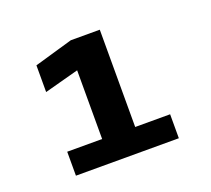

<svg xmlns="http://www.w3.org/2000/svg" viewBox="-82 -803 688 625"><g transform="rotate(-20 262.5 -490.0)"><path d="M82.5 -280V-363H203.5V-601L84.5 -569V-661.5L217.5 -700H318V-363H439V-280Z"/></g></svg>

Font: Trispace SemiExpanded SemiBold
Style: Regular
Weight: 600
Width: 6
Designer: Tyler Finck
Foundry: Etcetera Type Company
Version: Version 1.210; ttfautohint (v1.8.3)